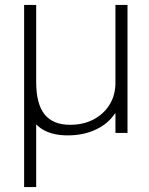

<svg xmlns="http://www.w3.org/2000/svg" viewBox="-20 -540 604 780"><path d="M78 220V-520H127V-207Q127 -118 161 -75.5Q195 -33 265 -33Q319 -33 360.5 -55Q402 -77 425.5 -115.5Q449 -154 449 -204V-520H498V0H449V-79H447Q419 -37 369 -13.5Q319 10 255 10Q143 10 103 -69L127 -98V220Z"/></svg>

Font: M PLUS 2 Thin Light
Style: Regular
Weight: 300
Version: Version 1.001